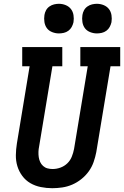

<svg xmlns="http://www.w3.org/2000/svg" viewBox="-20 -983 653 1011"><path d="M255 8Q225 8 195 2Q165 -4 140 -18.5Q115 -33 97.5 -56.5Q80 -80 71.5 -108Q63 -136 63.5 -166.5Q64 -197 69 -228L136 -634H97V-735H308V-634H256L186 -212Q183 -198 182.5 -183.5Q182 -169 184 -155.5Q186 -142 191.5 -130Q197 -118 207 -109Q217 -100 230 -96.5Q243 -93 257 -93Q278 -93 298.5 -100.5Q319 -108 334.5 -123Q350 -138 358 -158Q366 -178 370 -199L442 -634H403V-735H613V-634H562L487 -182Q482 -156 473 -130Q464 -104 447.5 -81Q431 -58 408.5 -40Q386 -22 360.5 -11Q335 0 308 4Q281 8 255 8ZM490 -807Q472 -807 454.5 -814Q437 -821 427 -834.5Q417 -848 414 -866.5Q411 -885 414 -904Q416 -917 422.5 -929Q429 -941 440.5 -949Q452 -957 465 -960Q478 -963 490 -963Q509 -963 526 -956Q543 -949 553.5 -935.5Q564 -922 567 -903.5Q570 -885 567 -866Q564 -853 557.5 -841Q551 -829 540 -821Q529 -813 516 -810Q503 -807 490 -807ZM290 -807Q272 -807 254.5 -814Q237 -821 227 -834.5Q217 -848 214 -866.5Q211 -885 214 -904Q216 -917 222.5 -929Q229 -941 240.5 -949Q252 -957 265 -960Q278 -963 290 -963Q309 -963 326 -956Q343 -949 353.5 -935.5Q364 -922 367 -903.5Q370 -885 367 -866Q364 -853 357.5 -841Q351 -829 340 -821Q329 -813 316 -810Q303 -807 290 -807Z"/></svg>

Font: Iosevka Curly Slab Extended
Style: Bold Italic
Weight: 700
Width: 7
Italic angle: -9°
Monospace: yes
Designer: Belleve Invis
Foundry: Belleve Invis
Version: Version 11.0.0; ttfautohint (v1.8.3)